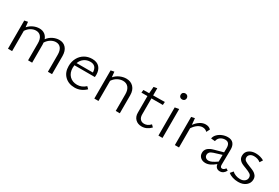

<svg xmlns="http://www.w3.org/2000/svg" viewBox="56 -1514 3495 2407"><g transform="rotate(30 1803.5 -310.0)"><path d="M718 -261V0H658V-246Q658 -307 633 -340Q608 -373 561 -373Q526 -373 490 -352Q454 -331 428 -290Q430 -272 430 -261V0H371V-246Q371 -306 345.5 -339.5Q320 -373 273 -373Q237 -373 201.5 -353Q166 -333 140 -293V0H80V-408L129 -418L137 -343Q169 -380 211.5 -399Q254 -418 297 -418Q341 -418 372.5 -396Q404 -374 419 -333Q450 -375 495 -396.5Q540 -418 585 -418Q646 -418 682 -376.5Q718 -335 718 -261Z M1205 -62Q1135 5 1046 5Q957 5 902 -48.5Q847 -102 847 -192Q847 -258 875 -309.5Q903 -361 951.5 -389.5Q1000 -418 1061 -418Q1131 -418 1167 -378Q1203 -338 1203 -269Q1203 -248 1201 -237H905Q902 -219 902 -199Q902 -127 944 -84Q986 -41 1055 -41Q1122 -41 1176 -91ZM915 -274H1151Q1148 -375 1058 -375Q1008 -375 970 -348Q932 -321 915 -274Z M1699 -261V0H1640V-242Q1640 -304 1611.5 -338.5Q1583 -373 1532 -373Q1494 -373 1455.5 -352.5Q1417 -332 1390 -292V0H1330V-408L1379 -418L1387 -341Q1420 -379 1465.5 -398.5Q1511 -418 1555 -418Q1620 -418 1659.5 -376Q1699 -334 1699 -261Z M2147 -53Q2090 7 2017 7Q1960 7 1925.5 -27.5Q1891 -62 1891 -118V-360H1804L1809 -401L1892 -402L1900 -498L1949 -507V-403L2117 -405L2114 -360H1949V-128Q1949 -85 1970 -61.5Q1991 -38 2028 -38Q2078 -38 2118 -82Z M2258 -408 2317 -418V0H2258ZM2243 -583Q2243 -603 2255.5 -615Q2268 -627 2288 -627Q2307 -627 2319.5 -614.5Q2332 -602 2332 -583Q2332 -564 2319.5 -552Q2307 -540 2288 -540Q2268 -540 2255.5 -552Q2243 -564 2243 -583Z M2779 -388 2754 -340Q2728 -368 2687 -368Q2653 -368 2618.5 -344.5Q2584 -321 2556 -278V0H2496V-408L2545 -418L2554 -326Q2585 -369 2624 -393.5Q2663 -418 2703 -418Q2752 -418 2779 -388Z M3230 -54Q3217 -27 3196 -11.5Q3175 4 3146 4Q3118 4 3099.5 -12Q3081 -28 3077 -60Q3039 -29 3005.5 -12.5Q2972 4 2938 4Q2894 4 2866 -21Q2838 -46 2838 -87Q2838 -166 2950 -195L3076 -230L3077 -290Q3078 -375 3010 -375Q2973 -375 2943 -354.5Q2913 -334 2906 -294L2848 -299Q2853 -332 2879 -359.5Q2905 -387 2944 -403Q2983 -419 3024 -419Q3078 -419 3104.5 -387Q3131 -355 3130 -298L3127 -80Q3127 -40 3155 -40Q3168 -40 3180 -48Q3192 -56 3201 -71ZM2957 -41Q2980 -41 3008 -54.5Q3036 -68 3075 -95L3076 -193L2963 -158Q2928 -147 2914 -131Q2900 -115 2900 -95Q2900 -70 2916 -55.5Q2932 -41 2957 -41Z M3266 -42 3300 -82Q3321 -62 3351.5 -50.5Q3382 -39 3416 -39Q3456 -39 3481 -59.5Q3506 -80 3506 -111Q3506 -142 3482.5 -158.5Q3459 -175 3410 -193Q3371 -207 3347.5 -219Q3324 -231 3307.5 -252.5Q3291 -274 3291 -307Q3291 -359 3330.5 -388.5Q3370 -418 3429 -418Q3462 -418 3493.5 -409.5Q3525 -401 3549 -386L3522 -344Q3484 -376 3427 -376Q3392 -376 3370.5 -358.5Q3349 -341 3349 -314Q3349 -285 3372 -269.5Q3395 -254 3443 -236Q3483 -221 3507 -208.5Q3531 -196 3548 -174Q3565 -152 3565 -118Q3565 -66 3523 -31Q3481 4 3412 4Q3368 4 3329.5 -8.5Q3291 -21 3266 -42Z"/></g></svg>

Font: Ysabeau Semilight
Style: Regular
Weight: 300
Designer: Christian Thalmann (Catharsis Fonts)
Version: Version 0.003